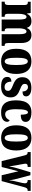

<svg xmlns="http://www.w3.org/2000/svg" viewBox="1452 -2042 600 3545"><g transform="rotate(90 1752.5 -270.0)"><path d="M11 0H291V-56H288C251 -56 235 -65 235 -121V-306C235 -387 251 -459 292 -459C330 -459 341 -410 341 -325V0H556V-56H552C515 -56 503 -65 503 -126V-318C503 -394 521 -459 561 -459C599 -459 612 -410 612 -325V0H827V-56H824C787 -56 775 -65 775 -126V-357C775 -492 722 -550 630 -550C558 -550 516 -516 498 -466H494C475 -524 436 -550 373 -550C292 -550 257 -516 236 -467H231L220 -536H13V-484H16C53 -484 73 -475 73 -419V-124C73 -65 52 -56 15 -56H11Z M1112 10C1266 10 1346 -82 1346 -270C1346 -458 1258 -550 1115 -550C961 -550 881 -458 881 -270C881 -82 968 10 1112 10ZM1114 -56C1064 -56 1047 -130 1047 -270C1047 -411 1063 -483 1113 -483C1163 -483 1181 -411 1181 -270C1181 -130 1164 -56 1114 -56Z M1583 10C1713 10 1779 -60 1779 -166C1779 -266 1718 -305 1628 -340C1550 -370 1529 -388 1529 -430C1529 -466 1554 -486 1588 -486C1633 -486 1669 -451 1669 -385C1732 -385 1760 -408 1760 -453C1760 -501 1716 -549 1602 -549C1484 -549 1406 -496 1406 -385C1406 -287 1456 -246 1558 -207C1626 -180 1658 -160 1658 -119C1658 -83 1639 -54 1585 -54C1529 -54 1488 -93 1488 -180C1440 -180 1401 -160 1401 -105C1401 -39 1442 10 1583 10Z M2053 10C2195 10 2230 -53 2230 -103C2230 -124 2217 -139 2200 -148C2181 -100 2142 -65 2088 -65C2022 -65 1997 -134 1997 -267C1997 -436 2020 -486 2056 -486C2088 -486 2098 -424 2098 -353C2214 -353 2231 -402 2231 -444C2231 -499 2187 -550 2051 -550C1929 -550 1833 -483 1833 -266C1833 -59 1920 10 2053 10Z M2525 10C2679 10 2759 -82 2759 -270C2759 -458 2671 -550 2528 -550C2374 -550 2294 -458 2294 -270C2294 -82 2381 10 2525 10ZM2527 -56C2477 -56 2460 -130 2460 -270C2460 -411 2476 -483 2526 -483C2576 -483 2594 -411 2594 -270C2594 -130 2577 -56 2527 -56Z M2849 -427 2955 0H3064L3143 -309L3216 0H3324L3432 -402C3449 -466 3462 -480 3494 -480H3505V-536H3305V-480H3310C3347 -480 3365 -465 3365 -431C3365 -420 3362 -398 3358 -381L3325 -239C3317 -204 3314 -176 3310 -145H3306C3305 -168 3301 -208 3293 -236L3216 -531H3160L3077 -250C3068 -219 3059 -177 3056 -146H3052C3049 -176 3039 -227 3031 -275L3009 -394C3006 -409 3002 -427 3002 -438C3002 -471 3019 -480 3052 -480H3063V-536H2788V-480H2791C2823 -480 2838 -470 2849 -427Z"/></g></svg>

Font: Noto Serif Hebrew ExtraCondensed Black
Style: Regular
Weight: 900
Width: 2
Designer: Monotype Design Team
Foundry: Monotype Imaging Inc.
Version: Version 2.004